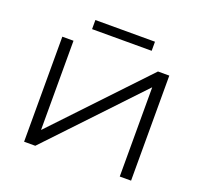

<svg xmlns="http://www.w3.org/2000/svg" viewBox="-145 -1043 1279 1211"><g transform="rotate(20 494.0 -437.5)"><path d="M135 0V-705H210V-107H211L777 -705H853V0H777V-598H776L210 0ZM295 -814V-875H695V-814Z"/></g></svg>

Font: Nunito Sans 7pt Expanded Light
Style: Regular
Weight: 300
Width: 7
Designer: Vernon Adams
Foundry: Vernon Adams
Version: Version 3.101;gftools[0.9.27]